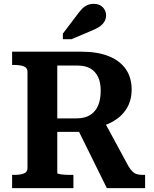

<svg xmlns="http://www.w3.org/2000/svg" viewBox="-20 -979 802 999"><path d="M378 -320 536 0H735V-69H726Q709 -69 695.5 -72Q682 -75 671 -85Q660 -95 649 -113L520 -351ZM278 -79V-638H382Q424 -638 450.5 -622.5Q477 -607 490.5 -578Q504 -549 504 -507Q504 -462 490.5 -430Q477 -398 449 -380.5Q421 -363 377 -363H257V-293H411Q419 -294 425.5 -296.5Q432 -299 439.5 -302.5Q447 -306 454 -310Q521 -320 568 -347Q615 -374 640 -416Q665 -458 665 -513Q665 -576 634 -620Q603 -664 545 -687Q487 -710 404 -710H43V-641H54Q84 -641 103.5 -634Q123 -627 123 -605V-105Q123 -83 103.5 -76Q84 -69 54 -69H43V0H362V-69H347Q334 -69 321.5 -69.5Q309 -70 299.5 -71.5Q290 -73 284 -74.5Q278 -76 278 -79ZM379 -899 307 -804V-775H352L451 -817Q477 -827 495 -838.5Q513 -850 522.5 -865.5Q532 -881 532 -899Q532 -924 514.5 -941.5Q497 -959 468 -959Q448 -959 432.5 -951.5Q417 -944 404.5 -930.5Q392 -917 379 -899Z"/></svg>

Font: Roboto Serif 20pt SemiBold
Style: Regular
Weight: 600
Version: Version 1.008